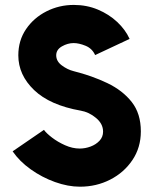

<svg xmlns="http://www.w3.org/2000/svg" viewBox="-20 -726 608 760"><path d="M296.5 13Q249 13 197.5 -5.5Q146 -24 101.5 -55.8Q57 -87.5 30 -127L154 -212Q163 -199 185.8 -181.5Q208.5 -164 237.8 -151Q267 -138 295.5 -138Q317.5 -138 338.8 -146Q360 -154 374 -169Q388 -184 388 -205Q388 -236 360 -259.2Q332 -282.5 299.5 -288Q177.5 -309.5 115 -369.5Q52.5 -429.5 52.5 -507Q52.5 -565.5 83 -610.5Q113.5 -655.5 163.8 -681Q214 -706.5 272 -706.5Q323.5 -706.5 367.5 -688Q411.5 -669.5 444 -639Q476.5 -608.5 493 -572L356.5 -508Q345 -534 318.8 -544.8Q292.5 -555.5 271.5 -555.5Q248 -555.5 225.2 -542.5Q202.5 -529.5 202.5 -507Q202.5 -483.5 224.8 -467Q247 -450.5 271 -444.5Q344.5 -426 405 -397Q465.5 -368 501.5 -322.2Q537.5 -276.5 537.5 -206Q537.5 -142 504.2 -92.5Q471 -43 416.2 -15Q361.5 13 296.5 13Z"/></svg>

Font: Urbanist Black
Style: Regular
Weight: 900
Designer: Corey Hu
Foundry: Corey Hu
Version: Version 1.330; ttfautohint (v1.8.4.7-5d5b)